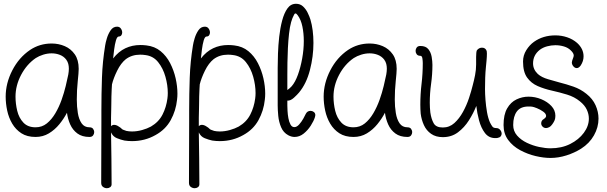

<svg xmlns="http://www.w3.org/2000/svg" viewBox="-20 -716 3210 1015"><path d="M168 8Q123 8 93 -11.5Q63 -31 44.5 -62.5Q26 -94 18 -131.5Q10 -169 10 -205Q10 -276 45 -344Q80 -412 139 -452Q190 -486 253 -486Q290 -486 322.5 -472Q355 -458 375.5 -428.5Q396 -399 396 -352Q396 -333 391 -286.5Q386 -240 386 -190Q386 -152 391.5 -118.5Q397 -85 411.5 -64Q426 -43 453 -43Q466 -43 472 -35Q478 -27 478 -17Q478 -8 472 0Q466 8 453 8Q414 8 389 -10.5Q364 -29 351 -58.5Q338 -88 334 -120Q318 -89 294 -59.5Q270 -30 238.5 -11Q207 8 168 8ZM168 -43Q202 -43 227.5 -63.5Q253 -84 272.5 -117Q292 -150 305.5 -188Q319 -226 327.5 -261.5Q336 -297 341 -322Q344 -339 344 -353Q344 -366 341 -378Q338 -390 330 -401Q317 -418 296.5 -426Q276 -434 253 -434Q231 -434 208.5 -427Q186 -420 169 -409Q121 -376 91.5 -320Q62 -264 62 -205Q62 -168 71 -130.5Q80 -93 103.5 -68Q127 -43 168 -43Z M545 279Q534 279 524.5 272Q515 265 515 251Q515 171 515.5 90Q516 9 516 -71V-133Q516 -219 519 -305Q522 -391 536 -476Q538 -490 545 -513.5Q552 -537 565 -556Q578 -575 599 -575Q612 -575 619 -565Q626 -555 626 -544Q626 -536 621.5 -529.5Q617 -523 608 -523Q599 -523 593 -502.5Q587 -482 583.5 -454.5Q580 -427 578 -407Q607 -444 643 -461Q679 -478 722 -478Q730 -478 738 -477.5Q746 -477 754 -476Q798 -471 829 -445.5Q860 -420 879.5 -382Q899 -344 908.5 -302Q918 -260 918 -221Q918 -213 917.5 -205Q917 -197 916 -189Q910 -131 882.5 -81Q855 -31 802 -2Q746 30 678 30Q658 30 638 27Q619 23 598 14.5Q577 6 567 -16Q568 52 569 121Q570 190 570 258Q570 268 562.5 273.5Q555 279 545 279ZM678 -21Q704 -21 731 -28.5Q758 -36 778 -47Q819 -71 839 -110Q859 -149 865 -195Q866 -202 866.5 -209.5Q867 -217 867 -224Q867 -266 854.5 -310.5Q842 -355 816 -387.5Q790 -420 748 -425Q741 -426 734.5 -426.5Q728 -427 721 -427Q677 -427 645 -403Q619 -382 599.5 -342.5Q580 -303 572 -270Q571 -263 570.5 -245Q570 -227 569 -206Q569 -186 568.5 -167Q568 -148 568 -138Q567 -116 567 -94Q567 -72 567 -49Q574 -56 583 -56Q595 -56 608 -47Q618 -41 621.5 -37Q625 -33 630 -30.5Q635 -28 648 -24Q662 -21 678 -21Z M1009 279Q998 279 988.5 272Q979 265 979 251Q979 171 979.5 90Q980 9 980 -71V-133Q980 -219 983 -305Q986 -391 1000 -476Q1002 -490 1009 -513.5Q1016 -537 1029 -556Q1042 -575 1063 -575Q1076 -575 1083 -565Q1090 -555 1090 -544Q1090 -536 1085.5 -529.5Q1081 -523 1072 -523Q1063 -523 1057 -502.5Q1051 -482 1047.5 -454.5Q1044 -427 1042 -407Q1071 -444 1107 -461Q1143 -478 1186 -478Q1194 -478 1202 -477.5Q1210 -477 1218 -476Q1262 -471 1293 -445.5Q1324 -420 1343.5 -382Q1363 -344 1372.5 -302Q1382 -260 1382 -221Q1382 -213 1381.5 -205Q1381 -197 1380 -189Q1374 -131 1346.5 -81Q1319 -31 1266 -2Q1210 30 1142 30Q1122 30 1102 27Q1083 23 1062 14.5Q1041 6 1031 -16Q1032 52 1033 121Q1034 190 1034 258Q1034 268 1026.5 273.5Q1019 279 1009 279ZM1142 -21Q1168 -21 1195 -28.5Q1222 -36 1242 -47Q1283 -71 1303 -110Q1323 -149 1329 -195Q1330 -202 1330.5 -209.5Q1331 -217 1331 -224Q1331 -266 1318.5 -310.5Q1306 -355 1280 -387.5Q1254 -420 1212 -425Q1205 -426 1198.5 -426.5Q1192 -427 1185 -427Q1141 -427 1109 -403Q1083 -382 1063.5 -342.5Q1044 -303 1036 -270Q1035 -263 1034.5 -245Q1034 -227 1033 -206Q1033 -186 1032.5 -167Q1032 -148 1032 -138Q1031 -116 1031 -94Q1031 -72 1031 -49Q1038 -56 1047 -56Q1059 -56 1072 -47Q1082 -41 1085.5 -37Q1089 -33 1094 -30.5Q1099 -28 1112 -24Q1126 -21 1142 -21Z M1537 8Q1521 8 1504 -1Q1478 -15 1466 -43.5Q1454 -72 1451 -103.5Q1448 -135 1448 -158V-357Q1448 -389 1449.5 -432.5Q1451 -476 1456 -521.5Q1461 -567 1471.5 -607Q1482 -647 1499.5 -671.5Q1517 -696 1545 -696Q1567 -696 1582 -682Q1597 -668 1606.5 -648.5Q1616 -629 1621 -613Q1629 -586 1633 -554.5Q1637 -523 1637 -489Q1637 -418 1618.5 -346Q1600 -274 1561 -227Q1552 -216 1534 -199.5Q1516 -183 1499 -184V-158Q1499 -149 1500 -130Q1501 -111 1504.5 -91.5Q1508 -72 1515.5 -58Q1523 -44 1536 -44Q1549 -44 1561.5 -58Q1574 -72 1583.5 -89Q1593 -106 1597 -115Q1605 -130 1622 -130Q1631 -130 1639 -124Q1647 -118 1647 -107Q1647 -103 1645 -97Q1639 -77 1623 -52Q1607 -27 1585 -9.5Q1563 8 1537 8ZM1499 -240Q1512 -249 1522 -260Q1541 -282 1555 -321Q1569 -360 1577.5 -407Q1586 -454 1586 -499Q1586 -540 1578.5 -576Q1571 -612 1554 -635Q1547 -645 1542 -645Q1538 -645 1535 -639Q1530 -630 1526 -620Q1522 -610 1519 -599Q1512 -574 1508 -538Q1504 -502 1502 -462Q1500 -422 1499.5 -385Q1499 -348 1499 -322Z M1849 8Q1804 8 1774 -11.5Q1744 -31 1725.5 -62.5Q1707 -94 1699 -131.5Q1691 -169 1691 -205Q1691 -276 1726 -344Q1761 -412 1820 -452Q1871 -486 1934 -486Q1971 -486 2003.5 -472Q2036 -458 2056.5 -428.5Q2077 -399 2077 -352Q2077 -333 2072 -286.5Q2067 -240 2067 -190Q2067 -152 2072.5 -118.5Q2078 -85 2092.5 -64Q2107 -43 2134 -43Q2147 -43 2153 -35Q2159 -27 2159 -17Q2159 -8 2153 0Q2147 8 2134 8Q2095 8 2070 -10.5Q2045 -29 2032 -58.5Q2019 -88 2015 -120Q1999 -89 1975 -59.5Q1951 -30 1919.5 -11Q1888 8 1849 8ZM1849 -43Q1883 -43 1908.5 -63.5Q1934 -84 1953.5 -117Q1973 -150 1986.5 -188Q2000 -226 2008.5 -261.5Q2017 -297 2022 -322Q2025 -339 2025 -353Q2025 -366 2022 -378Q2019 -390 2011 -401Q1998 -418 1977.5 -426Q1957 -434 1934 -434Q1912 -434 1889.5 -427Q1867 -420 1850 -409Q1802 -376 1772.5 -320Q1743 -264 1743 -205Q1743 -168 1752 -130.5Q1761 -93 1784.5 -68Q1808 -43 1849 -43Z M2598 14Q2564 14 2543.5 -13Q2523 -40 2512.5 -79.5Q2502 -119 2498 -156Q2483 -118 2459 -80Q2435 -42 2401 -16.5Q2367 9 2321 9Q2284 9 2259 -8.5Q2234 -26 2221 -54.5Q2208 -83 2204 -115Q2203 -127 2202.5 -139Q2202 -151 2202 -163Q2202 -218 2208.5 -272.5Q2215 -327 2215 -382Q2215 -393 2213 -407Q2211 -421 2202 -421Q2189 -421 2183 -429Q2177 -437 2177 -447Q2177 -457 2183 -465Q2189 -473 2202 -473Q2231 -473 2244.5 -456Q2258 -439 2262 -415.5Q2266 -392 2266 -373Q2266 -323 2259 -273Q2252 -223 2252 -173Q2252 -147 2255 -121Q2260 -87 2272.5 -64.5Q2285 -42 2321 -42Q2356 -42 2382 -65.5Q2408 -89 2427.5 -124.5Q2447 -160 2459.5 -198Q2472 -236 2479 -265Q2486 -291 2491.5 -319Q2497 -347 2497 -375V-415Q2497 -427 2498 -436.5Q2499 -446 2501 -450Q2512 -464 2528 -464Q2547 -464 2553 -446Q2554 -443 2554 -433Q2554 -417 2552 -395Q2550 -373 2549 -364Q2546 -335 2545 -305Q2544 -275 2544 -245Q2544 -220 2546.5 -187.5Q2549 -155 2554.5 -123.5Q2560 -92 2570 -69Q2577 -55 2583 -47Q2589 -39 2603 -39Q2616 -39 2624 -29.5Q2632 -20 2632 -9Q2632 -2 2627 4.5Q2622 11 2611 13Q2607 14 2604 14Q2601 14 2598 14Z M2890 119Q2854 119 2811.5 109Q2769 99 2730 78Q2691 57 2666.5 24Q2642 -9 2642 -55Q2642 -110 2661 -143Q2680 -176 2710.5 -190.5Q2741 -205 2774 -205Q2809 -205 2841.5 -191.5Q2874 -178 2895 -155.5Q2916 -133 2916 -104Q2916 -98 2915 -91.5Q2914 -85 2911 -78Q2908 -71 2900 -59.5Q2892 -48 2884 -44Q2874 -39 2867 -39Q2856 -39 2848.5 -46.5Q2841 -54 2841 -64Q2841 -79 2855 -87Q2867 -95 2867 -103Q2867 -115 2851.5 -126Q2836 -137 2818.5 -144Q2801 -151 2793 -152Q2788 -153 2783.5 -153Q2779 -153 2774 -153Q2732 -153 2712.5 -127Q2693 -101 2693 -55Q2693 -23 2713.5 0.5Q2734 24 2765.5 39Q2797 54 2830.5 61Q2864 68 2890 68Q2949 68 2994.5 45Q3040 22 3066.5 -14Q3093 -50 3093 -89Q3093 -113 3082 -136.5Q3071 -160 3046 -180Q3017 -204 2977.5 -216Q2938 -228 2897.5 -237Q2857 -246 2822.5 -261Q2788 -276 2766.5 -306Q2745 -336 2745 -391Q2745 -423 2762 -450.5Q2779 -478 2803 -495Q2851 -529 2916 -529Q2948 -529 2978 -519Q3008 -509 3031 -489Q3065 -458 3065 -418Q3065 -393 3050 -370Q3040 -356 3029 -356Q3019 -356 3011 -365.5Q3003 -375 3003 -386Q3003 -390 3005 -396Q3008 -405 3010.5 -411.5Q3013 -418 3013 -423Q3013 -435 2997 -450Q2983 -464 2961 -470.5Q2939 -477 2916 -477Q2894 -477 2872 -471Q2850 -465 2834 -453Q2798 -425 2798 -381Q2798 -349 2823 -325Q2843 -307 2878 -297Q2913 -287 2938 -280Q2974 -271 3011.5 -258Q3049 -245 3080 -220Q3113 -194 3128.5 -159.5Q3144 -125 3144 -89Q3144 -43 3120 -0.5Q3096 42 3052 70Q3017 92 2974.5 105.5Q2932 119 2890 119Z"/></svg>

Font: Twinkle Star
Style: Regular
Weight: 400
Designer: Robert E. Leuschke
Foundry: Robert E. Leuschke
Version: Version 2.010; ttfautohint (v1.8.3)